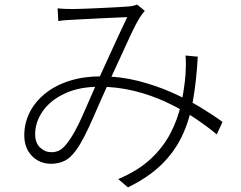

<svg xmlns="http://www.w3.org/2000/svg" viewBox="-20 -756 1040 830"><path d="M229 -720Q247 -718 265.5 -717.5Q284 -717 299 -717Q318 -717 351 -718.5Q384 -720 420.5 -721.5Q457 -723 488.5 -725Q520 -727 535 -728Q547 -729 556 -731Q565 -733 573 -736L606 -709Q601 -703 595.5 -696Q590 -689 584 -680Q569 -656 547 -609.5Q525 -563 500 -507.5Q475 -452 451 -401Q436 -368 418 -327.5Q400 -287 381.5 -244.5Q363 -202 344.5 -166Q326 -130 309 -107Q285 -73 258.5 -60.5Q232 -48 201 -48Q151 -48 118 -82Q85 -116 85 -171Q85 -225 109 -271.5Q133 -318 177 -353Q221 -388 282 -407Q343 -426 417 -426Q499 -426 576 -406.5Q653 -387 721 -357Q789 -327 845 -293Q901 -259 942 -229L917 -175Q874 -211 819 -247.5Q764 -284 698.5 -314.5Q633 -345 560 -363Q487 -381 410 -381Q322 -381 259.5 -351.5Q197 -322 164.5 -275Q132 -228 132 -176Q132 -138 153.5 -118Q175 -98 202 -98Q221 -98 236 -105.5Q251 -113 267 -133Q285 -155 303 -187.5Q321 -220 338 -259Q355 -298 372 -336.5Q389 -375 403 -407Q425 -454 447 -503Q469 -552 490.5 -598Q512 -644 530 -682Q515 -681 484.5 -680Q454 -679 418 -677Q382 -675 350.5 -673.5Q319 -672 302 -671Q285 -670 267 -669Q249 -668 232 -665ZM835 -511Q829 -404 813.5 -317.5Q798 -231 764.5 -163Q731 -95 675 -41.5Q619 12 533 54L491 18Q577 -18 631.5 -69Q686 -120 717.5 -181Q749 -242 763 -307Q777 -372 782 -434Q783 -453 783.5 -474.5Q784 -496 782 -516Z"/></svg>

Font: Noto Sans SC Thin Light
Style: Regular
Weight: 300
Version: Version 2.004-H2;hotconv 1.0.118;makeotfexe 2.5.65603